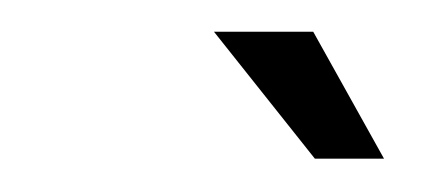

<svg xmlns="http://www.w3.org/2000/svg" viewBox="-20 -704 271 118"><path d="M173.5 -606.5 111.5 -684.5H172.5L216 -606.5Z"/></svg>

Font: Anybody
Style: Italic
Weight: 400
Italic angle: -10°
Designer: Tyler Finck
Foundry: Etcetera Type Company
Version: Version 1.010; ttfautohint (v1.8.3) -l 8 -r 50 -G 200 -x 14 